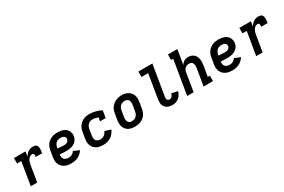

<svg xmlns="http://www.w3.org/2000/svg" viewBox="108 -1913 4583 3098"><g transform="rotate(-30 2400.0 -363.5)"><path d="M117 0 188 -429H109V-530H325L310 -440Q322 -461 338 -479.5Q354 -498 374.5 -511.5Q395 -525 418 -531.5Q441 -538 464 -538Q483 -538 501.5 -533.5Q520 -529 531.5 -515.5Q543 -502 547 -484Q551 -466 551 -446.5Q551 -427 548.5 -408Q546 -389 543 -370H423Q424 -377 425 -384.5Q426 -392 426 -399.5Q426 -407 425 -414.5Q424 -422 420 -427.5Q416 -433 409 -435Q402 -437 394 -437Q379 -437 364 -431.5Q349 -426 337.5 -415Q326 -404 317.5 -390.5Q309 -377 303 -362.5Q297 -348 293.5 -333.5Q290 -319 287 -304L237 0Z M876 8Q851 8 826.5 5.5Q802 3 779.5 -4.5Q757 -12 737 -24Q717 -36 701.5 -53Q686 -70 675.5 -91Q665 -112 660 -135.5Q655 -159 656 -183.5Q657 -208 661 -233L680 -343Q684 -370 694 -397Q704 -424 721 -448Q738 -472 762 -490Q786 -508 812.5 -519Q839 -530 867 -534Q895 -538 922 -538Q950 -538 977.5 -534Q1005 -530 1029 -520Q1053 -510 1073.5 -493.5Q1094 -477 1106.5 -454Q1119 -431 1123.5 -404Q1128 -377 1123 -350Q1119 -326 1107.5 -304Q1096 -282 1078 -264Q1060 -246 1038 -234.5Q1016 -223 992 -216.5Q968 -210 945 -208Q922 -206 898 -206Q868 -206 838 -207Q808 -208 778 -212Q774 -189 777.5 -165.5Q781 -142 794.5 -125Q808 -108 830 -100.5Q852 -93 876 -93Q892 -93 908.5 -96Q925 -99 940 -107Q955 -115 968 -127Q981 -139 990 -153L1096 -108Q1079 -80 1054 -57Q1029 -34 999.5 -19Q970 -4 938.5 2Q907 8 876 8ZM913 -305Q928 -305 943 -307.5Q958 -310 971 -317.5Q984 -325 994 -338Q1004 -351 1006 -366Q1009 -382 1002.5 -397Q996 -412 983.5 -421Q971 -430 954.5 -433.5Q938 -437 922 -437Q907 -437 892 -434.5Q877 -432 863 -425.5Q849 -419 837 -408Q825 -397 817 -383.5Q809 -370 804 -355.5Q799 -341 797 -327L795 -313Q809 -311 824 -310Q839 -309 854 -308.5Q869 -308 883.5 -306.5Q898 -305 913 -305Z M1469 8Q1444 8 1420 5Q1396 2 1374 -5Q1352 -12 1332.5 -24.5Q1313 -37 1298 -54Q1283 -71 1273.5 -92Q1264 -113 1259.5 -136.5Q1255 -160 1256 -184.5Q1257 -209 1261 -233L1280 -343Q1284 -370 1293.5 -396.5Q1303 -423 1319.5 -446.5Q1336 -470 1359 -488Q1382 -506 1408.5 -517.5Q1435 -529 1462 -533.5Q1489 -538 1516 -538Q1546 -538 1575 -533.5Q1604 -529 1631 -522Q1658 -515 1684.5 -505Q1711 -495 1736 -482L1714 -349H1609L1621 -417Q1596 -425 1570 -431Q1544 -437 1518 -437Q1503 -437 1488.5 -434.5Q1474 -432 1460.5 -424.5Q1447 -417 1435.5 -406.5Q1424 -396 1416 -382.5Q1408 -369 1403.5 -355Q1399 -341 1397 -327L1379 -217Q1375 -193 1377 -169.5Q1379 -146 1391 -128Q1403 -110 1424 -101.5Q1445 -93 1469 -93Q1488 -93 1507 -98Q1526 -103 1542.5 -115.5Q1559 -128 1571.5 -144.5Q1584 -161 1591 -179L1702 -143Q1687 -109 1663 -79.5Q1639 -50 1607 -29.5Q1575 -9 1539.5 -0.5Q1504 8 1469 8Z M2055 8Q2024 8 1993 2Q1962 -4 1936.5 -19Q1911 -34 1892.5 -57.5Q1874 -81 1865 -109.5Q1856 -138 1856 -169.5Q1856 -201 1861 -233L1880 -343Q1884 -370 1894 -397Q1904 -424 1921 -447.5Q1938 -471 1961.5 -489.5Q1985 -508 2011.5 -519Q2038 -530 2065.5 -535.5Q2093 -541 2121 -541Q2153 -541 2183 -533.5Q2213 -526 2238.5 -511Q2264 -496 2282.5 -472.5Q2301 -449 2310 -420.5Q2319 -392 2319 -360.5Q2319 -329 2314 -297L2295 -187Q2291 -160 2281.5 -133Q2272 -106 2255 -82.5Q2238 -59 2214.5 -40.5Q2191 -22 2164.5 -11Q2138 0 2110 4Q2082 8 2055 8ZM2057 -93Q2079 -93 2101 -100.5Q2123 -108 2139.5 -124Q2156 -140 2165.5 -161Q2175 -182 2178 -203L2197 -313Q2200 -336 2199.5 -358.5Q2199 -381 2189 -400Q2179 -419 2159 -428Q2139 -437 2116 -437Q2094 -437 2072.5 -429.5Q2051 -422 2034.5 -406Q2018 -390 2009 -369Q2000 -348 1997 -327L1979 -217Q1976 -202 1975.5 -187Q1975 -172 1977.5 -157.5Q1980 -143 1986.5 -130.5Q1993 -118 2003.5 -109Q2014 -100 2028 -96.5Q2042 -93 2057 -93Z M2757 8Q2731 8 2706 3.5Q2681 -1 2660 -13Q2639 -25 2623.5 -43.5Q2608 -62 2600 -85.5Q2592 -109 2592 -135Q2592 -161 2596 -186L2670 -634H2546V-735H2807L2713 -170Q2711 -156 2711 -142.5Q2711 -129 2716.5 -117.5Q2722 -106 2733 -99.5Q2744 -93 2757 -93Q2771 -93 2783.5 -99Q2796 -105 2805.5 -116Q2815 -127 2821 -139.5Q2827 -152 2830 -166L2944 -141Q2935 -110 2918 -82Q2901 -54 2875.5 -32.5Q2850 -11 2819 -1.5Q2788 8 2757 8Z M3031 0 3136 -634H3097V-735H3272L3228 -465Q3238 -481 3252 -495.5Q3266 -510 3283 -520.5Q3300 -531 3319 -534.5Q3338 -538 3356 -538Q3385 -538 3411.5 -529.5Q3438 -521 3458.5 -503.5Q3479 -486 3491 -462Q3503 -438 3508 -410.5Q3513 -383 3511.5 -354.5Q3510 -326 3506 -297L3473 -101H3512V0H3337L3389 -313Q3391 -328 3392 -342.5Q3393 -357 3391 -371Q3389 -385 3383.5 -397.5Q3378 -410 3368.5 -419.5Q3359 -429 3345.5 -433Q3332 -437 3317 -437Q3297 -437 3278 -431Q3259 -425 3243 -411Q3227 -397 3218.5 -378Q3210 -359 3207 -340L3151 0Z M3876 8Q3851 8 3826.5 5.5Q3802 3 3779.5 -4.5Q3757 -12 3737 -24Q3717 -36 3701.5 -53Q3686 -70 3675.5 -91Q3665 -112 3660 -135.5Q3655 -159 3656 -183.5Q3657 -208 3661 -233L3680 -343Q3684 -370 3694 -397Q3704 -424 3721 -448Q3738 -472 3762 -490Q3786 -508 3812.5 -519Q3839 -530 3867 -534Q3895 -538 3922 -538Q3950 -538 3977.5 -534Q4005 -530 4029 -520Q4053 -510 4073.5 -493.5Q4094 -477 4106.5 -454Q4119 -431 4123.5 -404Q4128 -377 4123 -350Q4119 -326 4107.5 -304Q4096 -282 4078 -264Q4060 -246 4038 -234.5Q4016 -223 3992 -216.5Q3968 -210 3945 -208Q3922 -206 3898 -206Q3868 -206 3838 -207Q3808 -208 3778 -212Q3774 -189 3777.5 -165.5Q3781 -142 3794.5 -125Q3808 -108 3830 -100.5Q3852 -93 3876 -93Q3892 -93 3908.5 -96Q3925 -99 3940 -107Q3955 -115 3968 -127Q3981 -139 3990 -153L4096 -108Q4079 -80 4054 -57Q4029 -34 3999.5 -19Q3970 -4 3938.5 2Q3907 8 3876 8ZM3913 -305Q3928 -305 3943 -307.5Q3958 -310 3971 -317.5Q3984 -325 3994 -338Q4004 -351 4006 -366Q4009 -382 4002.5 -397Q3996 -412 3983.5 -421Q3971 -430 3954.5 -433.5Q3938 -437 3922 -437Q3907 -437 3892 -434.5Q3877 -432 3863 -425.5Q3849 -419 3837 -408Q3825 -397 3817 -383.5Q3809 -370 3804 -355.5Q3799 -341 3797 -327L3795 -313Q3809 -311 3824 -310Q3839 -309 3854 -308.5Q3869 -308 3883.5 -306.5Q3898 -305 3913 -305Z M4317 0 4388 -429H4309V-530H4525L4510 -440Q4522 -461 4538 -479.5Q4554 -498 4574.5 -511.5Q4595 -525 4618 -531.5Q4641 -538 4664 -538Q4683 -538 4701.5 -533.5Q4720 -529 4731.5 -515.5Q4743 -502 4747 -484Q4751 -466 4751 -446.5Q4751 -427 4748.5 -408Q4746 -389 4743 -370H4623Q4624 -377 4625 -384.5Q4626 -392 4626 -399.5Q4626 -407 4625 -414.5Q4624 -422 4620 -427.5Q4616 -433 4609 -435Q4602 -437 4594 -437Q4579 -437 4564 -431.5Q4549 -426 4537.5 -415Q4526 -404 4517.5 -390.5Q4509 -377 4503 -362.5Q4497 -348 4493.5 -333.5Q4490 -319 4487 -304L4437 0Z"/></g></svg>

Font: Iosevka Curly Slab Extended
Style: Bold Italic
Weight: 700
Width: 7
Italic angle: -9°
Monospace: yes
Designer: Belleve Invis
Foundry: Belleve Invis
Version: Version 11.0.0; ttfautohint (v1.8.3)